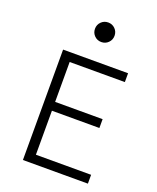

<svg xmlns="http://www.w3.org/2000/svg" viewBox="-169 -1044 938 1144"><g transform="rotate(20 300.0 -472.0)"><path d="M118 0H530V-56H180V-335H481V-391H180V-644H530V-700H118ZM254 -882Q254 -856 272 -838Q290 -820 316 -820Q342 -820 360 -838Q378 -856 378 -882Q378 -908 360 -926Q342 -944 316 -944Q290 -944 272 -926Q254 -908 254 -882Z"/></g></svg>

Font: CommitMonoV142 ExtLt
Style: Regular
Weight: 200
Monospace: yes
Designer: Eigil Nikolajsen
Foundry: Eigil Nikolajsen
Version: Version 1.142